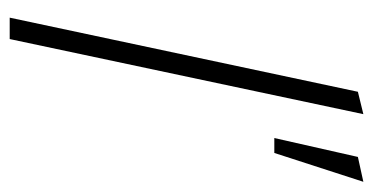

<svg xmlns="http://www.w3.org/2000/svg" viewBox="-202 -548 751 386"><g transform="rotate(90 173.0 -355.5)"><path d="M16 0 165 -700 210 -711 59 0ZM258 -532 296 -700 346 -711 288 -532Z"/></g></svg>

Font: Red Hat Display VF
Style: Italic
Weight: 300
Italic angle: -12°
Designer: Pentagram, MCKL
Foundry: Pentagram, MCKL
Version: Version 1.023